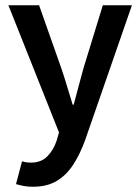

<svg xmlns="http://www.w3.org/2000/svg" viewBox="-20 -511 535 732"><path d="M105 201Q86 201 70.5 198Q55 195 41 191L64 104Q74 107 82 108Q90 109 98 109Q137 109 160.5 85Q184 61 196 25L205 -6L12 -491H129L214 -250Q225 -218 235.5 -182.5Q246 -147 257 -112H261Q270 -146 279.5 -181.5Q289 -217 298 -250L372 -491H483L305 22Q285 77 259 117Q233 157 196 179Q159 201 105 201Z"/></svg>

Font: Mada SemiBold
Style: Regular
Weight: 600
Designer: Khaled Hosny
Version: Version 1.5